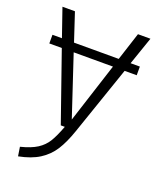

<svg xmlns="http://www.w3.org/2000/svg" viewBox="-136 -607 743 896"><g transform="rotate(20 236.0 -159.5)"><path d="M407 -384H453V-341H393L275 2Q254 63 229 102Q204 141 164 166.5Q124 192 62 204L55 159Q107 146 136.5 127Q166 108 183.5 79.5Q201 51 220 0H200L81 -341H19V-384H66L18 -523H80L126 -384H348L393 -523H455ZM335 -341H140L239 -43Z"/></g></svg>

Font: Fira Sans Light
Style: Regular
Weight: 300
Designer: bBox Type GmbH & Carrois Corporate GbR & Edenspiekermann AG
Foundry: bBox Type GmbH & Carrois Corporate GbR & Edenspiekermann AG
Version: Version 4.301